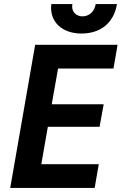

<svg xmlns="http://www.w3.org/2000/svg" viewBox="-20 -919 595 939"><path d="M30 0H443L463 -116H182L214 -299H467L487 -409H233L264 -584H535L555 -700H152ZM378 -755C473 -755 537 -808 552 -899H448C442 -862 416 -839 383 -839C352 -839 327 -863 334 -899H231C220 -812 285 -755 378 -755Z"/></svg>

Font: Fixel Text 20240404 SemiBold
Style: Italic
Weight: 600
Width: 4
Italic angle: -10°
Designer: AlfaBravo + MacPaw
Foundry: Kyrylo Tkachov, Marchela Mozhyna, Serhii Makarenko, Maria Weinstein, Zakhar Kryvoshyya
Version: Version 1.211;Glyphs 3.2 (3225)